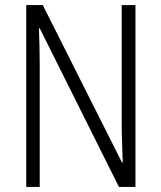

<svg xmlns="http://www.w3.org/2000/svg" viewBox="-20 -734 634 754"><path d="M512 0H447L136 -623H133Q134 -590 135 -555Q136 -520 136 -480V0H83V-714H148L459 -96H462Q461 -132 459.5 -172Q458 -212 458 -242V-714H512Z"/></svg>

Font: Noto Sans Sinhala Condensed Light
Style: Regular
Weight: 300
Width: 3
Designer: Jelle Bosma - Monotype Design Team
Foundry: Monotype Imaging Inc.
Version: Version 2.006; ttfautohint (v1.8.4.7-5d5b)